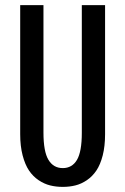

<svg xmlns="http://www.w3.org/2000/svg" viewBox="-20 -720 490 751"><path d="M59 -195V-700H150V-201.5Q150 -127 169.5 -94.8Q189 -62.5 225.5 -62.5Q262 -62.5 281 -94.5Q300 -126.5 300 -200.5V-700H391V-195Q391 -148.5 381.8 -112.2Q372.5 -76 357 -53Q341.5 -30 319.8 -15.2Q298 -0.5 275 5.2Q252 11 225.5 11Q199 11 176 5.2Q153 -0.5 131 -15.2Q109 -30 93.5 -53Q78 -76 68.5 -112.2Q59 -148.5 59 -195Z"/></svg>

Font: League Mono Condensed
Style: Regular
Weight: 400
Width: 1
Designer: Tyler Finck
Foundry: The League of Moveable Type / Tyler Finck
Version: Version 2.210